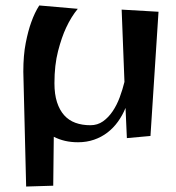

<svg xmlns="http://www.w3.org/2000/svg" viewBox="-20 -494 640 699"><path d="M557.1 -451.2 527.8 1 441.9 8.8 437 -101.1Q425.8 -73.7 409.2 -50.8Q392.6 -27.8 370.8 -11.2Q349.1 5.4 322.3 14.6Q295.4 23.9 264.2 23.9Q238.3 23.9 216.6 18.8Q194.8 13.7 175.8 3.9L173.8 182.1L75.2 185.1L64.9 -232.9Q64.9 -293 73.7 -337.6Q82.5 -382.3 93.8 -413.1Q106.4 -448.7 123 -474.1L263.2 -461.9Q239.3 -433.1 220.7 -393.1Q204.6 -358.9 191.4 -308.1Q178.2 -257.3 178.2 -190.9Q178.2 -150.9 187.5 -122.1Q196.8 -93.3 213.6 -74.5Q230.5 -55.7 254.6 -46.9Q278.8 -38.1 309.1 -38.1Q335 -38.1 355 -52.2Q375 -66.4 390.1 -88.9Q405.3 -111.3 415.8 -139.6Q426.3 -168 433.1 -195.8L422.9 -459Z"/></svg>

Font: Original Surfer
Style: Regular
Weight: 400
Designer: Astigmatic (AOETI)
Foundry: Astigmatic (AOETI)
Version: Version 1.001